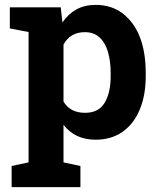

<svg xmlns="http://www.w3.org/2000/svg" viewBox="-20 -558 645 781"><path d="M238.3 102.5 307.1 117.2V203.1H27.3V117.2L96.2 102.5V-427.7L20 -442.4V-528.3H227.1L233.9 -466.8Q257.3 -501 290.5 -519.5Q323.7 -538.1 369.6 -538.1Q433.1 -538.1 479 -503.4Q572.8 -430.7 572.8 -259.8V-249.5Q572.8 -170.4 548.8 -113.3Q524.9 -54.7 479 -22.2Q433.1 10.3 368.7 10.3Q285.2 10.3 238.3 -50.3ZM326.2 -99.1Q380.9 -99.1 405.5 -139.6Q430.2 -180.2 430.2 -249.5V-259.8Q430.2 -309.6 418.9 -347.7Q407.7 -385.3 384.5 -406.2Q361.3 -427.2 325.2 -427.2Q265.6 -427.2 238.3 -376.5V-145Q265.1 -99.1 326.2 -99.1Z"/></svg>

Font: Suwannaphum
Style: Bold
Weight: 700
Designer: Danh Hong
Version: Version 8.002; ttfautohint (v1.8.3)